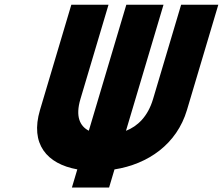

<svg xmlns="http://www.w3.org/2000/svg" viewBox="-20 -730 958 825"><path d="M918.1 -709.7H758.3L637.6 -304.2C615 -228.5 570.8 -187.4 521.3 -167.9L682.6 -709.7H522.8L361.6 -168.3C323.5 -188 303.2 -229 325.6 -304.3L446.3 -709.7H286.5L151.9 -257.5C108.4 -111.3 181.3 -25.6 312.2 -2.2L289 75.7H448.8L471.9 -2C616.8 -24.9 739.8 -110.8 783.4 -257.5Z"/></svg>

Font: Hussar
Style: BdOblThree
Weight: 700
Foundry: Cannot Into Space Fonts
Version: Version 2.00